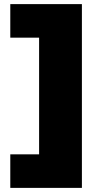

<svg xmlns="http://www.w3.org/2000/svg" viewBox="-20 -758 528 933"><path d="M378 -738V155H170V-738ZM221 -8V155H30V-8ZM221 -738V-575H30V-738Z"/></svg>

Font: REM Black
Style: Regular
Weight: 900
Designer: Octavio Pardo
Foundry: Ashler Design
Version: Version 1.005;gftools[0.9.28]